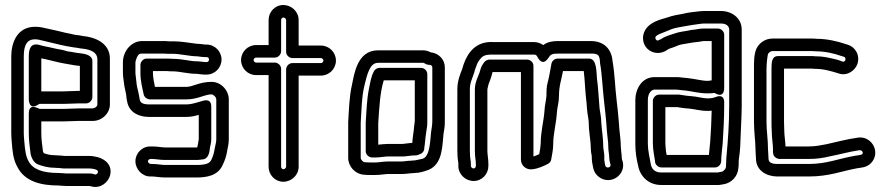

<svg xmlns="http://www.w3.org/2000/svg" viewBox="-20 -674 3540 767"><path d="M95 -449V-278C95 -278 94 -230 134 -257C137 -259 137 -259 139 -259H233C249 -259 284 -261 295 -261H324C339 -261 349 -275 349 -286V-430C349 -454 319 -459 302 -461L286 -463C271 -466 262 -467 249 -469C234 -474 218 -477 205 -479C189 -483 169 -487 154 -490L135 -495C102 -503 95 -477 95 -449ZM233 -309H145V-441C173 -436 212 -424 239 -420C253 -418 265 -415 279 -413L296 -411H299V-311H295C280 -311 247 -309 233 -309ZM235 -1H337C343 -1 349 0 355 1C373 5 372 11 371 15C368 22 363 24 359 23C356 22 352 19 337 19H245C237 19 227 17 214 17C149 17 111 2 94 -30C83 -50 80 -73 77 -110C76 -121 75 -131 75 -142V-449C75 -496 89 -517 120 -517C132 -517 140 -514 158 -510C198 -501 231 -491 273 -485L288 -483L305 -480H307C348 -476 368 -462 369 -439V-257C369 -248 358 -241 349 -241H295C280 -241 247 -239 233 -239H139C134 -239 95 -267 95 -219V-143C95 -115 98 -92 101 -70C102 -47 115 -23 132 -17C149 -11 170 -4 196 -4C205 -3 209 -3 214 -3C219 -3 228 -1 235 -1ZM198 -54C182 -54 170 -57 155 -62C153 -65 151 -71 151 -72V-75C148 -98 145 -118 145 -143V-189H233C249 -189 284 -191 295 -191H348C383 -189 419 -218 419 -257V-440C419 -504 356 -526 312 -530L296 -533H295L279 -535C269 -537 260 -540 242 -543C218 -549 192 -555 168 -560C154 -563 142 -567 120 -567C49 -567 25 -504 25 -449V-142C25 -129 26 -117 27 -106C30 -70 32 -38 50 -6C80 52 145 67 214 67C221 67 231 69 245 69H337C339 69 335 68 346 71C383 80 411 54 419 29C432 -16 397 -39 371 -46C360 -49 348 -51 337 -51H237C232 -52 222 -53 214 -53C207 -53 204 -54 198 -54Z M650 -440H566C551 -440 541 -426 541 -415V-383C541 -349 549 -321 554 -297C556 -285 569 -277 579 -277H725C770 -277 797 -297 825 -297C832 -297 844 -286 844 -277V-118C844 -106 841 -98 838 -82C835 -63 831 -49 824 -35C818 -23 806 -15 765 -15H640C626 -15 609 -19 587 -19H581C576 -20 571 -25 571 -30C571 -35 577 -39 581 -39H588C601 -39 618 -35 640 -35H765C777 -35 785 -37 787 -37C805 -37 814 -52 817 -71L819 -86C819 -89 824 -101 824 -118V-248C824 -252 825 -280 793 -272C766 -265 748 -257 725 -257H574C547 -257 540 -266 538 -277C537 -286 535 -295 531 -313C526 -331 525 -343 523 -364C522 -371 521 -378 521 -383V-425C521 -428 523 -435 527 -445C533 -458 538 -460 547 -460H632C640 -460 646 -459 652 -459H672C700 -459 738 -449 769 -449C772 -449 785 -446 799 -446H805C811 -446 815 -442 815 -436C815 -430 811 -426 805 -426H799C794 -426 780 -429 767 -429C740 -429 708 -439 671 -439C662 -439 657 -440 650 -440ZM471 -425V-383C471 -374 472 -367 473 -359C475 -339 478 -321 483 -301C485 -293 484 -285 488 -268C496 -224 536 -207 574 -207H725C744 -207 759 -211 774 -215V-118C774 -113 770 -96 768 -85H765H640C626 -85 609 -89 588 -89H582C548 -90 521 -62 521 -30C521 2 548 31 580 31H587C601 31 618 35 640 35H765C803 35 850 29 869 -14C877 -30 885 -51 888 -74C889 -82 894 -98 894 -118V-277C894 -312 864 -347 825 -347C777 -347 750 -327 725 -327H599C595 -346 591 -365 591 -383V-390H648C656 -389 665 -389 671 -389C698 -389 730 -379 767 -379C772 -379 786 -376 799 -376H805C839 -376 865 -404 865 -436C865 -468 839 -496 805 -496H799C795 -496 782 -499 769 -499C765 -499 763 -500 760 -500C734 -503 704 -509 672 -509H654C646 -510 637 -510 632 -510H547C506 -510 471 -471 471 -425Z M1103 -594C1103 -600 1108 -604 1112 -604C1118 -604 1123 -598 1123 -594V-467C1123 -452 1137 -442 1148 -442H1262C1267 -442 1272 -437 1272 -432C1272 -427 1267 -422 1262 -422H1148C1133 -422 1123 -408 1123 -397V-8C1123 -4 1118 2 1112 2C1108 2 1103 -2 1103 -8V-399C1103 -414 1089 -424 1078 -424H1003C998 -424 993 -429 993 -434C993 -439 998 -444 1003 -444H1078C1093 -444 1103 -458 1103 -469ZM1053 -594V-494H1003C970 -494 943 -467 943 -434C943 -401 970 -374 1003 -374H1053V-8C1053 24 1078 52 1112 52C1144 52 1173 26 1173 -8V-372H1262C1295 -372 1322 -399 1322 -432C1322 -465 1295 -492 1262 -492H1173V-594C1173 -628 1144 -654 1112 -654C1078 -654 1053 -626 1053 -594Z M1437 -26C1431 -26 1421 -36 1421 -43V-184C1424 -235 1425 -284 1434 -324C1447 -381 1458 -423 1490 -423H1671C1672 -423 1673 -423 1678 -420C1682 -417 1689 -415 1693 -415H1697C1702 -415 1707 -410 1707 -405V-188C1706 -165 1704 -165 1702 -146L1700 -124C1696 -72 1687 -46 1669 -40C1654 -37 1643 -34 1636 -33C1631 -33 1627 -33 1622 -32C1607 -32 1594 -29 1588 -29H1531C1512 -29 1492 -25 1481 -25H1458C1444 -25 1444 -26 1437 -26ZM1637 17C1655 17 1673 11 1682 8C1743 -9 1746 -76 1750 -120L1752 -141C1754 -155 1757 -165 1757 -187V-405C1757 -436 1733 -462 1700 -465C1693 -469 1682 -473 1671 -473H1490C1406 -473 1395 -376 1386 -335C1375 -287 1374 -235 1371 -186V-185V-43C1371 -9 1399 22 1435 24C1441 25 1450 25 1458 25H1481C1500 25 1520 21 1531 21H1588C1603 21 1616 18 1624 18C1629 18 1631 17 1637 17ZM1635 -53C1650 -53 1654 -57 1654 -57C1669 -61 1675 -72 1675 -82V-84C1678 -101 1678 -113 1680 -127L1683 -149C1685 -163 1687 -168 1687 -189V-378C1687 -393 1673 -403 1662 -403H1496C1487 -403 1478 -397 1474 -390C1461 -366 1459 -341 1454 -320C1445 -275 1444 -230 1441 -185V-183V-70C1441 -55 1455 -45 1466 -45H1481C1499 -45 1518 -49 1529 -49H1588C1590 -49 1599 -49 1603 -50L1620 -52C1626 -53 1630 -53 1635 -53ZM1513 -353H1637V-190C1636 -176 1634 -173 1633 -154L1630 -133C1628 -120 1628 -112 1627 -103C1624 -103 1621 -103 1614 -102L1596 -100C1593 -100 1593 -99 1588 -99H1529C1515 -99 1503 -97 1491 -96V-182C1495 -243 1498 -305 1513 -353Z M2414 -42C2414 -36 2417 -22 2419 -16C2421 -3 2401 -1 2398 -12L2396 -22C2394 -30 2394 -36 2394 -41V-53C2394 -61 2391 -73 2390 -85C2390 -122 2384 -153 2382 -184C2382 -208 2376 -230 2375 -243L2373 -269C2371 -295 2369 -329 2365 -358C2362 -386 2365 -440 2333 -440H2208C2195 -440 2185 -430 2183 -420C2178 -394 2174 -367 2168 -345C2163 -329 2163 -309 2163 -292C2162 -274 2156 -254 2155 -230C2152 -189 2140 -149 2140 -100C2139 -85 2137 -73 2134 -58C2125 -54 2118 -51 2111 -49V-411C2111 -426 2097 -436 2086 -436H1935C1927 -436 1919 -431 1915 -426C1909 -418 1902 -409 1898 -392C1894 -374 1877 -349 1877 -317V-71C1877 -47 1881 -33 1881 -18V-11C1881 -5 1876 -1 1872 -1C1866 -1 1861 -7 1861 -11V-26C1861 -28 1860 -31 1860 -32C1858 -42 1857 -57 1857 -73V-317C1857 -343 1866 -359 1874 -383L1878 -397C1885 -415 1886 -421 1892 -430C1908 -452 1915 -456 1950 -456H2112C2119 -456 2123 -455 2128 -445C2128 -445 2146 -405 2171 -443C2179 -456 2185 -460 2209 -460H2340C2370 -460 2375 -455 2377 -425V-422C2385 -378 2387 -322 2393 -270C2396 -242 2400 -211 2402 -184L2404 -156C2406 -128 2410 -109 2410 -87C2410 -72 2413 -60 2413 -56C2413 -50 2414 -50 2414 -42ZM2460 -87C2460 -115 2456 -136 2454 -160L2452 -188C2450 -217 2446 -248 2443 -276C2437 -325 2436 -379 2427 -430C2423 -479 2392 -510 2340 -510H2209C2187 -510 2168 -507 2150 -494C2139 -502 2126 -506 2112 -506H1951C1881 -510 1848 -464 1831 -414L1827 -400C1819 -379 1807 -352 1807 -317V-73C1807 -56 1808 -39 1811 -23V-11C1811 23 1840 49 1872 49C1906 49 1931 21 1931 -11V-18C1931 -41 1927 -55 1927 -71V-317C1927 -320 1929 -325 1931 -335C1933 -343 1941 -359 1946 -380C1946 -382 1947 -384 1948 -386H2061V-36C2061 -24 2067 -12 2077 -5C2088 3 2099 3 2108 2C2133 -1 2154 -12 2168 -19C2175 -22 2181 -29 2182 -37C2185 -56 2190 -75 2190 -99C2190 -141 2202 -178 2205 -228C2206 -245 2213 -265 2213 -291C2213 -332 2223 -356 2229 -390H2312C2317 -349 2317 -311 2323 -264L2325 -239C2326 -220 2332 -196 2332 -183C2332 -145 2340 -114 2340 -83C2340 -74 2341 -64 2344 -50V-41C2344 -32 2346 -22 2348 -12L2350 -2C2354 15 2364 28 2377 36C2421 64 2479 26 2468 -27C2467 -32 2464 -36 2464 -42C2464 -53 2460 -79 2460 -87Z M2597 -29C2597 -29 2595 -22 2605 -12C2610 -7 2617 -5 2623 -5H2836C2851 -5 2861 -19 2861 -30C2861 -53 2865 -75 2867 -102C2870 -148 2873 -203 2873 -253V-263C2873 -263 2877 -302 2838 -286C2830 -283 2820 -281 2806 -281C2787 -281 2768 -288 2741 -290C2730 -291 2725 -291 2720 -292L2700 -295C2690 -297 2687 -296 2682 -296H2613C2598 -296 2588 -282 2588 -271V-101C2588 -76 2595 -43 2597 -29ZM2638 -101V-246H2682C2688 -246 2689 -246 2692 -245L2712 -242C2722 -241 2728 -241 2735 -240C2756 -238 2777 -231 2806 -231C2812 -231 2816 -231 2823 -232C2822 -191 2820 -144 2817 -106C2816 -90 2813 -74 2812 -55H2643C2641 -66 2639 -77 2639 -85C2639 -91 2638 -93 2638 -101ZM2880 -7C2880 0 2870 11 2863 12C2857 13 2851 14 2847 15H2621C2596 15 2582 1 2579 -22C2575 -47 2568 -72 2568 -101V-274C2568 -303 2583 -316 2595 -316H2681C2686 -316 2692 -315 2701 -314L2721 -312C2745 -309 2774 -301 2806 -301C2832 -301 2833 -304 2836 -302C2836 -302 2873 -277 2873 -324V-535C2873 -550 2859 -560 2848 -560H2791C2775 -560 2765 -557 2757 -556L2739 -554C2738 -554 2737 -553 2736 -553C2718 -549 2695 -548 2671 -539C2661 -535 2640 -531 2621 -518C2610 -512 2607 -512 2606 -512C2602 -513 2597 -518 2598 -525C2601 -536 2630 -543 2664 -558C2678 -563 2698 -566 2720 -570C2733 -572 2753 -576 2772 -578C2779 -579 2786 -580 2791 -580H2861C2883 -580 2893 -568 2893 -556V-252C2893 -183 2888 -111 2882 -48C2881 -38 2881 -32 2881 -27C2881 -19 2880 -13 2880 -7ZM2806 -351C2784 -351 2757 -359 2727 -362L2707 -364C2700 -365 2690 -366 2681 -366H2595C2543 -366 2518 -317 2518 -274V-101C2518 -68 2522 -41 2529 -13C2536 29 2570 65 2621 65H2849C2857 65 2862 63 2871 62C2902 57 2928 31 2930 -5C2931 -13 2931 -21 2931 -27C2931 -32 2931 -36 2932 -41C2937 -74 2938 -101 2939 -139C2940 -171 2943 -216 2943 -252V-556C2943 -602 2903 -630 2861 -630H2791C2782 -630 2775 -629 2766 -628C2750 -626 2727 -624 2709 -619C2691 -616 2667 -612 2645 -604C2629 -598 2562 -588 2550 -535C2543 -500 2564 -471 2594 -464C2621 -458 2641 -471 2649 -477C2654 -481 2669 -483 2690 -493C2703 -498 2722 -499 2746 -504L2763 -506C2777 -507 2785 -510 2791 -510H2823V-353C2817 -352 2810 -351 2806 -351Z M3240 -469C3275 -469 3311 -461 3342 -450L3352 -447C3355 -446 3359 -442 3357 -434C3355 -429 3350 -426 3346 -428C3335 -432 3325 -436 3314 -438C3307 -439 3304 -441 3292 -443C3273 -447 3258 -449 3239 -449C3229 -450 3227 -450 3221 -450H3088C3062 -450 3062 -422 3062 -398V-187C3062 -174 3062 -162 3063 -151C3063 -121 3068 -99 3068 -77C3068 -73 3067 -67 3069 -59C3071 -47 3084 -39 3094 -39H3211C3242 -39 3269 -43 3293 -49C3335 -57 3372 -68 3413 -74C3422 -75 3430 -66 3425 -59C3423 -57 3423 -56 3411 -54L3397 -52C3327 -40 3283 -19 3211 -19H3085C3058 -19 3050 -28 3050 -41C3050 -56 3048 -69 3048 -78C3048 -117 3042 -150 3042 -187V-398C3042 -420 3046 -453 3048 -458C3050 -463 3058 -470 3066 -470H3222C3233 -470 3234 -469 3240 -469ZM3112 -187V-398V-400H3221C3231 -400 3230 -399 3236 -399C3270 -399 3300 -390 3329 -381C3365 -368 3396 -393 3405 -418C3417 -454 3396 -486 3368 -495L3358 -498C3326 -509 3284 -519 3242 -519C3237 -520 3228 -520 3222 -520H3066C3036 -520 3013 -502 3002 -480C2991 -456 2992 -421 2992 -398V-187C2992 -144 2998 -111 2998 -78C2998 -63 3000 -50 3000 -41C3000 10 3046 31 3085 31H3211C3293 31 3343 9 3405 -2L3419 -4C3433 -6 3451 -10 3465 -29C3497 -73 3458 -133 3406 -124C3361 -118 3320 -106 3282 -98C3260 -94 3239 -89 3211 -89H3118C3117 -111 3113 -134 3113 -152C3113 -162 3112 -173 3112 -187Z"/></svg>

Font: Electronic
Style: Outline
Weight: 700
Version: Version 1.011